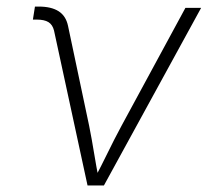

<svg xmlns="http://www.w3.org/2000/svg" viewBox="-20 -570 638 590"><path d="M249 0 146 -476.1Q141.6 -494.1 128.9 -502Q116.2 -509.8 92.8 -509.8H81.1L87.4 -549.8H99.1Q137.7 -549.8 160.2 -535.4Q182.6 -521 189 -490.7L253.9 -183.6Q262.2 -142.1 269 -100.1Q275.9 -58.1 283.7 -18.1H269Q290.5 -58.6 310.8 -100.3Q331.1 -142.1 353.5 -183.6L549.8 -545.9H598.1L299.3 0Z"/></svg>

Font: Inter ExtraLight
Style: Italic
Weight: 250
Italic angle: -9.3988°
Designer: Rasmus Andersson
Foundry: rsms
Version: Version 4.001;git-66647c0bb